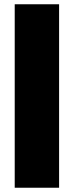

<svg xmlns="http://www.w3.org/2000/svg" viewBox="-20 -880 346 900"><path d="M49 -860H257V0H49Z"/></svg>

Font: Spartan MB
Style: Regular
Weight: 900
Designer: Matt Bailey
Foundry: Matt Bailey
Version: Version 001.001